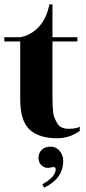

<svg xmlns="http://www.w3.org/2000/svg" viewBox="-20 -633 401 893"><path d="M224 -440V-196Q224 -110 231 -91.5Q238 -73 246 -60Q261 -34 298.5 -34Q336 -34 351 -44V-24Q303 10 246 10Q162 10 118 -30Q74 -70 74 -173V-440H0V-460H74Q122 -468 159 -506.5Q196 -545 210 -613H224V-460H340V-440ZM228 144 204 148Q186 148 172.5 135.5Q159 123 159 101Q159 79 174 64Q189 49 215 49Q241 49 257.5 69Q274 89 274 115Q274 198 185 240L177 224Q239 190 239 154Q239 144 228 144Z"/></svg>

Font: Rozha One
Style: Regular
Weight: 400
Designer: Tim Donaldson, Indian Type Foundry
Foundry: Indian Type Foundry
Version: Version 1.300;PS 1.0;hotconv 1.0.78;makeotf.lib2.5.61930; tt